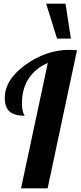

<svg xmlns="http://www.w3.org/2000/svg" viewBox="-20 -1020 437 1040"><path d="M397 -748 238 0H94L239 -679Q173 -651 136 -595.5Q99 -540 99 -461Q99 -438 102 -423.5Q105 -409 109 -402Q113 -395 113 -393Q59 -393 32.5 -415.5Q6 -438 6 -490Q6 -588 118 -669Q230 -750 357 -750Q371 -750 397 -748ZM289 -811 230 -1000H335L364 -811Z"/></svg>

Font: Lobster 1.3
Style: Regular
Weight: 400
Designer: Pablo Impallari
Foundry: Pablo Impallari. www.impallari.com
Version: Version 1.003 2010